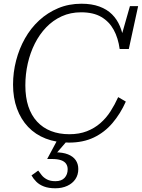

<svg xmlns="http://www.w3.org/2000/svg" viewBox="-20 -748 761 1030"><path d="M352 -28Q405 -28 446 -44Q487 -60 518.5 -87.5Q550 -115 573 -151Q596 -187 614 -227L655 -203Q626 -138 583.5 -88Q541 -38 483.5 -10.5Q426 17 350 17Q281 17 225.5 -4.5Q170 -26 131 -67Q92 -108 71 -165.5Q50 -223 50 -294Q50 -360 66.5 -423.5Q83 -487 114 -542Q145 -597 190 -638.5Q235 -680 292 -704Q349 -728 417 -728Q472 -728 513 -713Q554 -698 581 -671Q608 -644 623.5 -607Q639 -570 645 -525L626 -536L677 -715H721L671 -485H622Q614 -544 590 -588Q566 -632 523.5 -657Q481 -682 415 -682Q358 -682 311 -660.5Q264 -639 228 -601.5Q192 -564 167 -514.5Q142 -465 129 -407.5Q116 -350 116 -290Q116 -226 132 -177.5Q148 -129 179 -95.5Q210 -62 253.5 -45Q297 -28 352 -28ZM277 262Q241 262 216 252.5Q191 243 175 227Q159 211 149 193L185 167Q193 178 203.5 191.5Q214 205 232 214.5Q250 224 277 224Q310 224 326.5 206Q343 188 343 160Q343 143 334.5 130.5Q326 118 307.5 111.5Q289 105 259 105H233L292 -5H351L275 83L274 69Q317 69 344.5 80Q372 91 386 111Q400 131 400 159Q400 190 384.5 213Q369 236 341 249Q313 262 277 262Z"/></svg>

Font: Roboto Serif 20pt ExtraLight
Style: Italic
Weight: 250
Italic angle: -10°
Version: Version 1.007